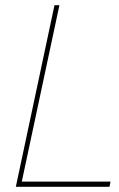

<svg xmlns="http://www.w3.org/2000/svg" viewBox="-20 -720 460 740"><path d="M41 0H402L406 -20H64L209 -700H190Z"/></svg>

Font: Advent Pro Thin
Style: Italic
Weight: 250
Italic angle: -12°
Version: Version 3.000